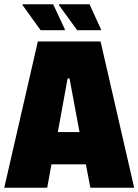

<svg xmlns="http://www.w3.org/2000/svg" viewBox="-22 -883 651 903"><path d="M-2 0 156 -688H451L609 0H403L382 -110H220L200 0ZM250 -262H352L305 -514H296ZM283 -741H169L84 -859V-863H228L283 -745ZM453 -741H341L255 -859V-863H399L453 -745Z"/></svg>

Font: Saira Semi Condensed Black
Style: Regular
Weight: 900
Width: 4
Designer: Hector Gatti with collaboration of the Omnibus-Type team
Foundry: Omnibus-Type
Version: Version 1.001; ttfautohint (v1.8)